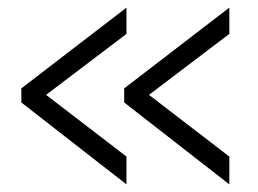

<svg xmlns="http://www.w3.org/2000/svg" viewBox="-20 -498 678 504"><path d="M312 -87V-14L36 -229V-266L312 -478V-409L101 -249ZM582 -87V-14L306 -229V-266L582 -478V-409L371 -249Z"/></svg>

Font: Inria Sans Light
Style: Regular
Weight: 300
Designer: Black Foundry Team
Foundry: Black Foundry
Version: Version 1.2; ttfautohint (v1.8.3)